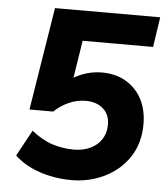

<svg xmlns="http://www.w3.org/2000/svg" viewBox="-52 -751 703 809"><g transform="rotate(5 300.0 -347.0)"><path d="M279 11Q238 11 194 2.5Q150 -6 110 -24.5Q70 -43 39 -72L99 -182Q144 -146 188 -132Q232 -118 279 -118Q318 -118 348.5 -132.5Q379 -147 396 -173.5Q413 -200 413 -235Q413 -278 385 -302.5Q357 -327 312 -327Q275 -327 241 -312Q207 -297 178 -270H78L148 -705H593L574 -578H276L246 -387H208Q240 -418 282.5 -435Q325 -452 368 -452Q428 -452 471.5 -426Q515 -400 538.5 -355Q562 -310 562 -250Q562 -169 523 -110.5Q484 -52 419.5 -20.5Q355 11 279 11Z"/></g></svg>

Font: Nunito Sans 12pt ExtraBold
Style: Italic
Weight: 800
Italic angle: -9°
Designer: Vernon Adams
Foundry: Vernon Adams
Version: Version 3.101;gftools[0.9.27]